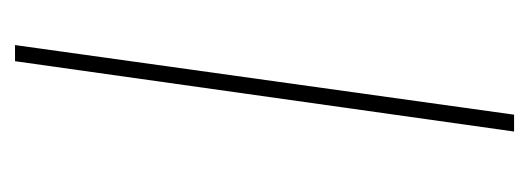

<svg xmlns="http://www.w3.org/2000/svg" viewBox="-250 -472 721 262"><g transform="rotate(-90 111.0 -340.5)"><path d="M181 -681 86 0H63L159 -681Z"/></g></svg>

Font: Fira Sans Extra Condensed Thin
Style: Italic
Weight: 250
Width: 3
Italic angle: -8°
Designer: Carrois Corporate & Edenspiekermann AG
Foundry: Carrois Corporate GbR & Edenspiekermann AG
Version: Version 4.203